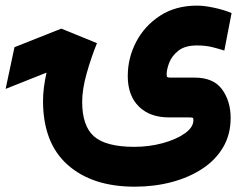

<svg xmlns="http://www.w3.org/2000/svg" viewBox="-38 -434 878 697"><path d="M314 -277.3Q293 -225.6 276.6 -167.5Q260.3 -109.4 260.3 -64.5Q260.3 22.9 303 60.8Q345.7 98.6 448.2 99.1Q503.4 99.1 552.5 85.7Q601.6 72.3 632.8 50.3Q664.1 28.3 664.1 2Q664.1 -4.9 661.9 -6.3Q659.7 -7.8 645.5 -7.8H575.2Q505.9 -7.8 465.8 -47.6Q425.8 -87.4 425.8 -157.7Q425.8 -223.6 456.3 -282Q486.8 -340.3 543.2 -377Q599.6 -413.6 676.8 -413.6Q703.6 -413.6 739 -406Q774.4 -398.4 802.7 -386.7L776.4 -250.5Q755.4 -257.3 731.4 -263.2Q707.5 -269 676.8 -269Q633.8 -269 609.9 -250.2Q585.9 -231.4 576.4 -206.5Q566.9 -181.6 566.9 -164.1Q566.9 -156.2 569.3 -154.3Q571.8 -152.3 580.1 -152.3H668Q737.3 -152.3 768.3 -109.4Q799.3 -66.4 799.3 -5.9Q799.3 54.2 772 100.6Q744.6 147 696.3 178.7Q647.9 210.4 585 227.1Q522 243.7 450.7 243.7Q296.9 243.7 207.5 164.3Q118.2 85 118.2 -67.9Q118.2 -92.3 121.6 -118.2Q125 -144 130.9 -170.4L-17.6 -111.3L14.6 -262.7L184.6 -330.1Z"/></svg>

Font: Vazir Black FD-UI
Style: Black-FD-UI
Weight: 900
Designer: Saber Rastikerdar
Foundry: Saber Rastikerdar
Version: Version 30.0.0